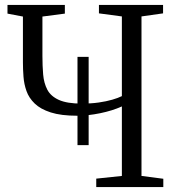

<svg xmlns="http://www.w3.org/2000/svg" viewBox="-20 -763 724 783"><path d="M296 -171V-531H341.5V-171ZM477 -329Q438.5 -311.5 388.2 -301.2Q338 -291 295 -291Q229 -291 187 -304.5Q145 -318 121.5 -340.8Q98 -363.5 88 -391.8Q78 -420 75.8 -450.2Q73.5 -480.5 73.5 -508V-695.5L10.5 -707.5V-743H244.5V-707.5L153 -695.5V-535Q153 -494.5 156 -459.2Q159 -424 173 -397.2Q187 -370.5 220.2 -355.5Q253.5 -340.5 313.5 -340.5Q351.5 -340.5 382.8 -345Q414 -349.5 438 -356.5Q462 -363.5 477 -371V-696L383.5 -708.5V-743H645V-708.5L557 -696V-45.5L646 -34V0H372.5V-34.5L477 -45.5Z"/></svg>

Font: Merriweather 60pt Light
Style: Regular
Weight: 300
Version: Version 2.100